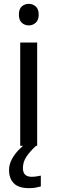

<svg xmlns="http://www.w3.org/2000/svg" viewBox="-20 -757 298 997"><path d="M130 -737Q150 -737 165.5 -723.5Q181 -710 181 -681Q181 -653 165.5 -639Q150 -625 130 -625Q108 -625 93 -639Q78 -653 78 -681Q78 -710 93 -723.5Q108 -737 130 -737ZM173 -536V0H85V-536ZM99 116Q99 161 144 161Q161 161 172.5 158.5Q184 156 192 155V211Q178 215 164 217.5Q150 220 130 220Q77 220 52 195Q27 170 27 126Q27 97 41.5 70Q56 43 77.5 21Q99 -1 119 -15L167 0Q133 32 116 58.5Q99 85 99 116Z"/></svg>

Font: Noto Sans Tifinagh Azawagh
Style: Regular
Weight: 400
Designer: JamraPatel
Foundry: JamraPatel LLC
Version: Version 2.006; ttfautohint (v1.8.4.7-5d5b)